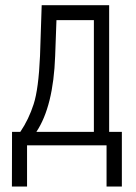

<svg xmlns="http://www.w3.org/2000/svg" viewBox="-20 -548 513 724"><path d="M334 -50.8V-472.2H192.9L188 -336.9Q181.2 -147 117.2 -50.8ZM391.6 -528.3V-50.8H439.5V155.3H381.8V0H82V155.3H24.9L25.4 -50.8H56.6Q88.4 -97.7 106.9 -155.3Q125.5 -212.9 130.9 -336.9L137.2 -528.3Z"/></svg>

Font: RobotoCondensed-Light
Style: Light
Weight: 300
Designer: Google
Version: Version 1.200311; 2013